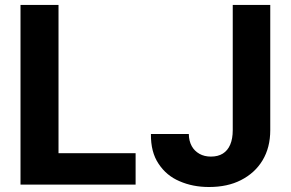

<svg xmlns="http://www.w3.org/2000/svg" viewBox="-20 -747 1177 777"><path d="M528.8 0H63V-727.1H216.8V-127H528.8ZM921.9 -220.2V-727.1H1073.7V-220.2Q1073.7 -149.9 1042.5 -98.1Q1011.7 -46.9 955.1 -18.1Q900.9 9.8 825.7 9.8Q759.8 9.8 706.5 -13.7Q653.3 -36.1 621.6 -84.5Q589.8 -131.8 590.8 -204.6H744.1Q744.6 -176.3 755.9 -155.8Q766.6 -136.2 787.1 -124.5Q807.1 -113.3 833.5 -113.3Q862.3 -113.3 881.8 -125.5Q901.4 -137.7 911.6 -161.6Q921.9 -185.5 921.9 -220.2Z"/></svg>

Font: My Font
Style: Bold
Weight: 500
Designer: Rasmus Andersson
Foundry: rsms
Version: Version 0.001